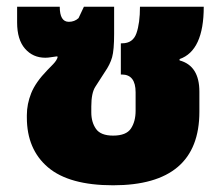

<svg xmlns="http://www.w3.org/2000/svg" viewBox="-20 -537 663 572"><path d="M317 15Q574 15 574 -204V-264Q574 -341 515 -357V-361Q587 -386 587 -517H397Q397 -468 386.5 -438Q376 -408 344 -408H340V-315H343Q384 -315 384 -262V-207Q384 -175 370 -154Q356 -133 317 -133Q280 -133 266 -153Q252 -173 252 -202V-220Q252 -260 264 -278.5Q276 -297 292 -322Q308 -345 314 -366.5Q320 -388 320 -436V-517H230L214 -483Q202 -472 185 -472Q158 -472 158 -517H31V-470Q31 -419 54.5 -392Q78 -365 115 -365Q123 -365 131.5 -366.5Q140 -368 149 -369L152 -368Q150 -358 138.5 -346Q127 -334 121 -328Q86 -292 73 -259.5Q60 -227 60 -194V-187Q60 -92 123 -38.5Q186 15 317 15Z"/></svg>

Font: Noto Sans Thai UI Black
Style: Regular
Weight: 900
Designer: Monotype Design Team
Foundry: Monotype Imaging Inc.
Version: Version 1.901